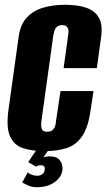

<svg xmlns="http://www.w3.org/2000/svg" viewBox="-20 -620 445 803"><path d="M166 12Q114 12 76 -0.5Q38 -13 21.5 -51Q5 -89 16 -165L58 -466Q65 -517 91.5 -546Q118 -575 159.5 -587.5Q201 -600 252 -600Q305 -600 341 -587.5Q377 -575 393.5 -546Q410 -517 403 -466L385 -335H246L265 -472Q268 -490 265 -499Q262 -508 255.5 -511.5Q249 -515 240 -515Q231 -515 223.5 -511.5Q216 -508 211 -499Q206 -490 203 -472L153 -112Q151 -95 153.5 -85Q156 -75 162 -72Q168 -69 178 -69Q187 -69 194 -72Q201 -75 207 -85Q213 -95 214 -112L233 -239H371L360 -166Q350 -89 324 -51Q298 -13 258.5 -0.5Q219 12 166 12ZM133 163Q113 163 96 155Q79 147 73 143L96 101Q101 106 112 110.5Q123 115 134 115Q149 115 157.5 108Q166 101 167 90Q170 71 150 71Q144 71 139 73Q134 75 131 77L98 58L137 0H188L155 47L149 44Q156 39 166 36.5Q176 34 188 34Q219 34 231.5 52Q244 70 241 92Q237 121 208 142Q179 163 133 163Z"/></svg>

Font: Alumni Sans Thin ExtraBold
Style: Italic
Weight: 800
Italic angle: -8°
Version: Version 1.016